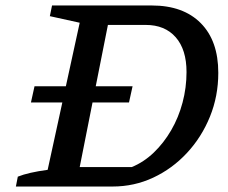

<svg xmlns="http://www.w3.org/2000/svg" viewBox="-20 -681 834 701"><path d="M534 -661Q649 -661 713 -596.5Q777 -532 777 -415Q777 -330 746.5 -255Q716 -180 662.5 -122.5Q609 -65 539.5 -32.5Q470 0 391 0H38L45 -36Q65 -44 91.5 -50Q118 -56 154 -61L271 -598L162 -622L170 -661ZM461 -71Q505 -89 541.5 -124Q578 -159 605 -205.5Q632 -252 646.5 -306.5Q661 -361 661 -418Q661 -500 621.5 -545Q582 -590 512 -590H374L271 -71ZM106 -366H464L451 -307H93Z"/></svg>

Font: Piazzolla Thin SemiBold
Style: Italic
Weight: 600
Italic angle: -11.3°
Version: Version 2.005